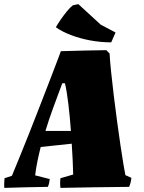

<svg xmlns="http://www.w3.org/2000/svg" viewBox="-26 -909 702 934"><path d="M-5 5Q-6 -7 -5.5 -18.5Q-5 -30 -4 -42L32 -54Q46 -88 68 -141.5Q90 -195 115.5 -259.5Q141 -324 167 -391Q193 -458 217 -520Q241 -582 259 -630L270 -660Q325 -662 380.5 -663Q436 -664 491 -665L507 -649Q509 -613 514.5 -559.5Q520 -506 527.5 -444Q535 -382 543.5 -319.5Q552 -257 560 -202.5Q568 -148 574.5 -109.5Q581 -71 584 -57L613 -44Q612 -33 609.5 -22Q607 -11 602 0Q517 1 435 2Q353 3 268 5Q265 -19 268 -42L330 -60Q329 -92 327.5 -130.5Q326 -169 323 -210L172 -194Q163 -158 156 -124Q149 -90 145 -56L216 -38Q215 -28 213 -19Q211 -10 207 0Q154 1 101 2Q48 3 -5 5ZM277 -504Q253 -440 232 -382.5Q211 -325 195 -272H319Q314 -341 306.5 -403.5Q299 -466 290 -504ZM515 -703Q463 -703 412.5 -712.5Q362 -722 319 -738.5Q276 -755 248 -775L246 -777Q255 -793 269.5 -814Q284 -835 300 -854.5Q316 -874 328 -883L355 -889L464 -789L536 -751L530 -737Q526 -729 522.5 -720Q519 -711 515 -703Z"/></svg>

Font: Labrada Black
Style: Italic
Weight: 900
Italic angle: -7°
Designer: Mercedes Jáuregui
Foundry: Omnibus-Type Team
Version: Version 1.000; ttfautohint (v1.8.4.7-5d5b)